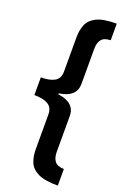

<svg xmlns="http://www.w3.org/2000/svg" viewBox="-193 -859 766 1163"><g transform="rotate(20 190.5 -278.0)"><path d="M345 244Q260 244 217 223Q174 202 159 165.5Q144 129 144 83V-141Q144 -186 113 -204.5Q82 -223 24 -223V-337Q82 -337 113 -355.5Q144 -374 144 -418V-640Q144 -685 159 -721.5Q174 -758 217 -779Q260 -800 345 -800V-693Q303 -692 286 -670.5Q269 -649 269 -610V-384Q269 -299 159 -283V-277Q269 -262 269 -177V54Q269 93 286 114.5Q303 136 345 137Z"/></g></svg>

Font: Noto Sans Malayalam Condensed
Style: Bold
Weight: 700
Width: 3
Designer: Jelle Bosma - Monotype Design Team
Foundry: Monotype Imaging Inc.
Version: Version 2.104; ttfautohint (v1.8.4.7-5d5b)